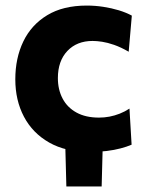

<svg xmlns="http://www.w3.org/2000/svg" viewBox="-20 -532 525 686"><path d="M217.1 134.2Q215.9 94.3 215 54.4Q214 14.6 212.9 -24.7H347.4Q346.3 14.9 345.3 54.7Q344.4 94.6 343.2 134.2ZM299.7 10.9Q214.7 10.9 155.6 -22.8Q96.5 -56.4 65.6 -115Q34.7 -173.5 34.7 -248.6Q34.7 -324.2 63.3 -383.8Q91.9 -443.3 148.7 -477.7Q205.4 -512.1 290 -512.1Q319.8 -512.1 349.1 -507.6Q378.5 -503.1 404.6 -495.2Q430.7 -487.2 451 -476.2L439.8 -347.2Q411.3 -363.5 387.7 -371.7Q364.1 -379.9 344.9 -382.8Q325.8 -385.7 310.9 -385.7Q254.6 -385.7 220.7 -349.9Q186.8 -314 186.8 -253Q186.8 -211.7 203.7 -179.8Q220.5 -147.9 253.3 -129.9Q286.1 -111.8 333.8 -111.8Q352.7 -111.8 371.2 -115.3Q389.7 -118.8 407.7 -125.9Q425.8 -133 442.6 -144L450.2 -15Q432.9 -7.6 410.7 -1.8Q388.6 4.1 361 7.5Q333.4 10.9 299.7 10.9Z"/></svg>

Font: Commissioner Thin
Style: Regular
Weight: 100
Designer: Kostas Bartsokas
Foundry: Kostas Bartsokas
Version: Version 1.001;gftools[0.9.23]